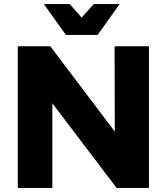

<svg xmlns="http://www.w3.org/2000/svg" viewBox="-20 -930 826 950"><path d="M463 -757H306L197 -910H325L384 -843L444 -910H572ZM547 -701H717V0H557L239 -419V0H68V-701H229L548 -279Z"/></svg>

Font: Montserrat arm
Style: Bold
Weight: 700
Designer: Julieta Ulanovsky
Foundry: Julieta Ulanovsky
Version: Version 6.000;PS 006.000;hotconv 1.0.88;makeotf.lib2.5.64775